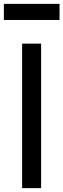

<svg xmlns="http://www.w3.org/2000/svg" viewBox="-31 -970 327 990"><path d="M83 0H181V-745H83ZM-11 -867H276V-950H-11Z"/></svg>

Font: Mluvka Medium
Style: Regular
Weight: 500
Designer: Modified by Jiří Krblich, Original typeface by Gumpita Rahayu
Foundry: Gumpita Rahayu & Jiří Krblich
Version: Version 2.000;Glyphs 3.1.1 (3134)